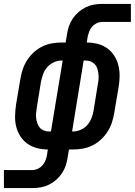

<svg xmlns="http://www.w3.org/2000/svg" viewBox="-56 -755 688 980"><path d="M-36 205V113H109Q123 113 137 106.5Q151 100 161 88.5Q171 77 176.5 63Q182 49 184 35L188 8Q160 8 133 1Q106 -6 84 -21.5Q62 -37 47.5 -60Q33 -83 26.5 -109.5Q20 -136 21 -165Q22 -194 26 -222L48 -352Q52 -377 60 -401Q68 -425 82 -447Q96 -469 116 -487.5Q136 -506 159.5 -517.5Q183 -529 208 -533.5Q233 -538 258 -538H279L286 -580Q289 -601 296 -621.5Q303 -642 315.5 -660.5Q328 -679 345.5 -694Q363 -709 383 -718.5Q403 -728 424 -731.5Q445 -735 466 -735H612V-643H466Q452 -643 438 -636.5Q424 -630 414 -618.5Q404 -607 399 -593Q394 -579 391 -565L387 -538Q415 -538 442.5 -531Q470 -524 491.5 -508.5Q513 -493 527.5 -470Q542 -447 548.5 -420.5Q555 -394 554.5 -365Q554 -336 549 -308L527 -178Q523 -153 515 -129Q507 -105 493 -83Q479 -61 459 -42.5Q439 -24 415.5 -12.5Q392 -1 367 3.5Q342 8 317 8H296L289 50Q286 71 279 91.5Q272 112 259.5 130.5Q247 149 229.5 164Q212 179 192 188.5Q172 198 151 201.5Q130 205 109 205ZM194 -84H204L264 -446H258Q238 -446 218.5 -437Q199 -428 185 -412Q171 -396 164 -376.5Q157 -357 153 -337L132 -207Q130 -193 128.5 -179Q127 -165 128.5 -152Q130 -139 134.5 -126Q139 -113 147 -103.5Q155 -94 167.5 -89Q180 -84 194 -84ZM312 -84H317Q337 -84 357 -93Q377 -102 390.5 -118Q404 -134 411.5 -153.5Q419 -173 422 -193L443 -323Q446 -337 447 -351Q448 -365 446.5 -378Q445 -391 441 -404Q437 -417 428.5 -426.5Q420 -436 407.5 -441Q395 -446 381 -446H371Z"/></svg>

Font: Iosevka Slab Semibold Extended
Style: Italic
Weight: 600
Width: 7
Italic angle: -9°
Monospace: yes
Designer: Belleve Invis
Foundry: Belleve Invis
Version: Version 11.1.0; ttfautohint (v1.8.3)